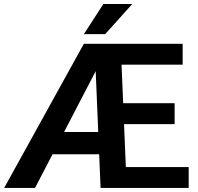

<svg xmlns="http://www.w3.org/2000/svg" viewBox="-20 -927 978 947"><path d="M482.9 -635.7 152.8 0H0.5L393.6 -710.9H475.6ZM537.1 -275.9V-166H172.4V-275.9ZM910.6 -103V0H553.2V-103ZM575.2 -710.9 605 0H476.1L446.3 -710.9ZM841.3 -418V-314.9H533.2V-418ZM880.9 -710.9V-607.9H523.4V-710.9ZM394 -758.8 489.7 -907.2H632.3L499 -758.8Z"/></svg>

Font: Roboto SemiBold
Style: Regular
Weight: 600
Designer: Christian Robertson
Foundry: Google
Version: Version 3.009; 2024